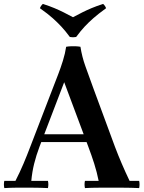

<svg xmlns="http://www.w3.org/2000/svg" viewBox="-30 -959 735 981"><path d="M-8 2Q-12 -17 -8 -35H49Q72 -80 90 -122.5Q108 -165 125 -210L244 -519Q254 -545 267 -578.5Q280 -612 291.5 -649Q303 -686 308 -720Q318 -722 331.5 -722.5Q345 -723 358 -722.5Q371 -722 381 -720L298 -539L172 -210Q155 -165 144.5 -122.5Q134 -80 130 -35H215Q219 -17 215 2Q174 0 139.5 0Q105 0 88 0Q70 0 48.5 0Q27 0 -8 2ZM632 -35H681Q685 -17 681 2Q658 1 639.5 0.5Q621 0 600.5 0Q580 0 552 0Q512 0 475 0Q438 0 404 2Q400 -17 404 -35H474Q465 -80 451.5 -122.5Q438 -165 421 -210L298 -539L381 -720Q389 -669 406 -621.5Q423 -574 447 -508L557 -210Q574 -165 592.5 -122Q611 -79 632 -35ZM433 -233H171V-273H433ZM497 -939Q508 -929 512 -917Q472 -888 447 -866Q422 -844 402 -822.5Q382 -801 359 -770Q343 -767 327 -770Q304 -801 284 -822.5Q264 -844 239.5 -866Q215 -888 174 -917Q178 -929 189 -939Q223 -928 248 -917.5Q273 -907 295 -896Q317 -885 343 -871Q369 -885 391 -896Q413 -907 438 -917.5Q463 -928 497 -939Z"/></svg>

Font: Poltawski Nowy Medium
Style: Regular
Weight: 500
Version: Version 1.001;gftools[0.9.25]